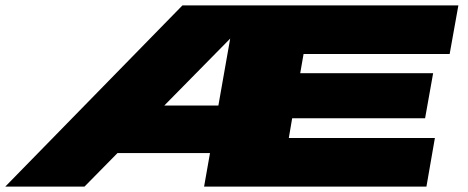

<svg xmlns="http://www.w3.org/2000/svg" viewBox="-24 -695 1742 715"><path d="M-4.5 0H290.5L890 -609L902.5 -675H655.5ZM271.5 -125H782.5L814 -302H363ZM736 0H1564L1595.5 -181H1051.5L1064 -254.5H1559L1589 -422.5H1094L1106.5 -494H1650.5L1683 -675H855Z"/></svg>

Font: Anybody ExtraExpanded Black
Style: Italic
Weight: 900
Width: 8
Italic angle: -10°
Version: Version 1.113;gftools[0.9.25]